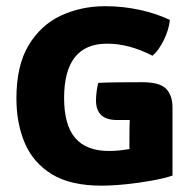

<svg xmlns="http://www.w3.org/2000/svg" viewBox="-20 -585 625 620"><path d="M398 -147.5Q398 -173 399 -197.5Q388.5 -197.5 378 -197.5Q367.5 -197.5 357.5 -197.5Q290 -197.5 290 -261Q290 -273.5 292.2 -290.8Q294.5 -308 297.5 -317.5Q333.5 -319 368.5 -319.2Q403.5 -319.5 439.5 -319.5Q496 -319.5 516.5 -298.2Q537 -277 537 -238V-18Q510.5 -9 470.2 -1.8Q430 5.5 386.5 10Q343 14.5 307 14.5Q208 14.5 147.8 -22.2Q87.5 -59 60.2 -122.8Q33 -186.5 33 -267Q33 -373.5 72.5 -439Q112 -504.5 177.2 -534.8Q242.5 -565 319.5 -565Q377.5 -565 432 -553Q486.5 -541 528.5 -520.5Q525.5 -489.5 509.2 -456Q493 -422.5 472.5 -405Q397 -444 326 -444Q187 -444 187 -268.5Q187 -181.5 222.8 -139.5Q258.5 -97.5 332 -97.5Q349 -97.5 365.5 -99.2Q382 -101 398 -103.5Z"/></svg>

Font: Signika Negative SC
Style: Bold
Weight: 700
Designer: Anna Giedryś
Foundry: Anna Giedryś
Version: Version 2.000; ttfautohint (v1.8.3) -l 8 -r 50 -G 200 -x 9 -